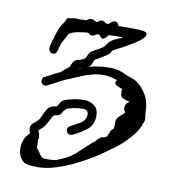

<svg xmlns="http://www.w3.org/2000/svg" viewBox="-64 -568 564 626"><g transform="rotate(10 217.5 -255.0)"><path d="M102 1Q93 1 86 0.5Q79 0 70 -1Q54 -3 44.5 -17.5Q35 -32 35 -51Q35 -65 40.5 -79Q46 -93 58 -103Q54 -112 54 -120Q54 -131 62 -137Q70 -143 81 -155Q88 -171 96.5 -187Q105 -203 127 -204Q133 -211 137 -218.5Q141 -226 151 -230Q183 -241 214 -241Q233 -241 247 -230Q261 -219 261 -197Q261 -166 240 -150Q219 -134 195 -123Q191 -121 189 -121Q182 -121 178 -126Q174 -131 174 -136Q174 -145 183 -149Q198 -157 215 -167Q232 -177 232 -197Q232 -212 214 -212Q201 -212 188.5 -210Q176 -208 162 -203Q153 -196 148 -186Q143 -176 129 -176Q124 -176 118.5 -166.5Q113 -157 108 -146.5Q103 -136 98 -131Q94 -127 90 -124Q86 -121 83 -117Q85 -112 87 -106Q89 -100 89 -95Q89 -93 88.5 -91Q88 -89 87 -87Q88 -82 88 -76Q88 -70 88 -62V-61Q93 -54 98 -47.5Q103 -41 108 -34Q115 -30 119 -30H134Q142 -30 151.5 -31.5Q161 -33 175 -40Q190 -46 202.5 -54.5Q215 -63 225 -73Q236 -83 247.5 -94Q259 -105 272 -115Q275 -118 276 -120L281 -124Q283 -126 285 -128Q287 -130 289 -131Q291 -132 295 -132Q303 -133 306 -136.5Q309 -140 311 -147Q312 -148 312.5 -150Q313 -152 314 -153Q314 -158 322 -164Q325 -166 325 -172Q325 -179 325 -189.5Q325 -200 339 -212L344 -216Q346 -218 348 -220Q350 -222 351 -223L352 -224Q346 -230 346 -239Q346 -254 359 -260V-261Q348 -263 338 -267.5Q328 -272 328 -286V-298Q322 -300 312.5 -304Q303 -308 303 -315Q303 -318 306 -322L305 -324Q283 -332 260 -332Q238 -332 220 -326Q204 -322 189.5 -315.5Q175 -309 162 -304Q156 -301 150.5 -299Q145 -297 140 -295Q121 -285 101.5 -275Q82 -265 80 -265Q73 -265 69 -269.5Q65 -274 65 -279Q65 -292 78 -294L77 -295L86 -299Q94 -304 103 -308.5Q112 -313 121 -317Q127 -322 134 -328Q141 -334 148 -340Q154 -357 160 -361.5Q166 -366 173.5 -367Q181 -368 189 -373L194 -377Q200 -391 204 -396Q208 -401 215 -404.5Q222 -408 236 -416Q246 -422 249.5 -427Q253 -432 256.5 -437Q260 -442 269 -448Q278 -454 299 -462L302 -464Q288 -464 276.5 -464Q265 -464 255 -463Q243 -448 238 -448Q233 -448 224 -460L217 -459Q211 -455 205 -453Q204 -453 203 -452.5Q202 -452 201 -452Q193 -452 189 -459H187Q177 -459 156.5 -455.5Q136 -452 125 -444Q120 -432 113 -421Q106 -410 103 -397L100 -385Q97 -372 86 -372Q80 -372 75.5 -377Q71 -382 72 -390Q72 -395 73 -398.5Q74 -402 75 -406Q80 -423 86.5 -443.5Q93 -464 105 -479Q112 -495 115 -495L128 -496Q132 -498 135.5 -498Q139 -498 143 -498Q149 -498 151 -497Q157 -498 163 -498Q169 -498 175 -498Q182 -505 191 -505Q196 -505 199.5 -503Q203 -501 206 -499H211Q213 -501 217 -503.5Q221 -506 226 -506Q233 -506 238 -499H248Q253 -504 258.5 -507.5Q264 -511 268 -511Q277 -511 281 -498H341Q344 -498 352.5 -497.5Q361 -497 368 -495Q376 -493 376 -487Q376 -478 363 -468Q355 -461 345 -454.5Q335 -448 324 -442Q314 -436 303.5 -430.5Q293 -425 283 -420Q281 -419 279 -418Q277 -417 275 -415Q273 -411 269.5 -406Q266 -401 251 -392Q245 -388 238.5 -384.5Q232 -381 224 -376Q218 -365 216 -358.5Q214 -352 203 -347Q213 -351 217 -352Q221 -353 223 -354Q235 -356 247.5 -357.5Q260 -359 272 -359Q277 -359 283 -359Q289 -359 294 -358Q306 -357 317 -352.5Q328 -348 339 -343Q347 -340 355 -337.5Q363 -335 370 -330Q391 -315 404 -291.5Q417 -268 417 -235Q417 -231 417.5 -227.5Q418 -224 419 -220Q420 -215 419 -208L414 -195Q413 -191 411 -187.5Q409 -184 408 -182Q400 -166 388 -152.5Q376 -139 365 -128Q353 -117 336 -104.5Q319 -92 299 -78Q268 -57 233 -39Q198 -21 164 -10Q130 1 102 1ZM178 -337 190 -342Q187 -341 183.5 -340Q180 -339 178 -338Z"/></g></svg>

Font: Are You Serious
Style: Regular
Weight: 400
Designer: Robert E. Leuschke
Foundry: Robert E. Leuschke
Version: Version 1.100